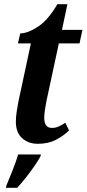

<svg xmlns="http://www.w3.org/2000/svg" viewBox="-20 -679 415 920"><path d="M161 10Q116 10 86 -17Q56 -44 56 -96Q56 -117 60 -144Q64 -171 68 -191L128 -471H66L77 -519Q112 -519 161 -550.5Q210 -582 255 -659H303L277 -536H375L361 -471H262L203 -197Q198 -172 195 -151Q192 -130 192 -114Q192 -66 229 -66Q246 -66 262.5 -73.5Q279 -81 293 -91L311 -54Q283 -27 247 -8.5Q211 10 161 10ZM11 209Q25 176 41 135.5Q57 95 67 61H176L174 70Q164 89 145 116.5Q126 144 104 172Q82 200 62 221H8Z"/></svg>

Font: Noto Serif ExtraCondensed
Style: Bold Italic
Weight: 700
Width: 2
Italic angle: -12°
Designer: Monotype Design Team
Foundry: Monotype Imaging Inc.
Version: Version 2.013; ttfautohint (v1.8.4.7-5d5b)